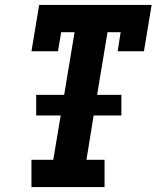

<svg xmlns="http://www.w3.org/2000/svg" viewBox="-20 -755 640 775"><path d="M107 0V-110H195L225 -289H126V-372H239L281 -625H227L214 -548H107L138 -735H592L561 -548H455L467 -625H414L372 -372H470V-289H358L329 -110H402V0Z"/></svg>

Font: Iosevka Slab XBdExObl
Style: Regular
Weight: 800
Width: 7
Italic angle: -9°
Monospace: yes
Designer: Belleve Invis
Foundry: Belleve Invis
Version: Version 11.1.0; ttfautohint (v1.8.3)